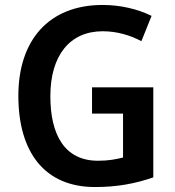

<svg xmlns="http://www.w3.org/2000/svg" viewBox="-20 -744 706 774"><path d="M351 -392V-286H476V-109C448 -102 418 -96 375 -96C239 -96 183 -203 183 -356C183 -520 261 -618 394 -618C451 -618 505 -602 550 -578L591 -680C536 -707 467 -724 394 -724C175 -724 54 -580 54 -358C54 -129 161 10 363 10C453 10 526 -4 598 -29V-392Z"/></svg>

Font: Noto Sans Arabic SemCond SemBd
Style: Regular
Weight: 600
Width: 4
Designer: Monotype Design Team, Nadine Chahine, Nizar Qandah and Khaled Hosny
Foundry: Monotype Imaging Inc.
Version: Version 2.012